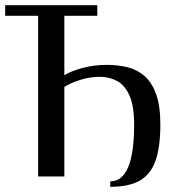

<svg xmlns="http://www.w3.org/2000/svg" viewBox="-22 -680 670 740"><path d="M403 40V19Q495 19 495 -200Q495 -273 476.5 -313Q458 -353 428 -368.5Q398 -384 363 -384Q325 -384 287 -372Q249 -360 226 -345V0H125V-619H-2V-660H353V-619H226V-390Q249 -405 294 -417.5Q339 -430 390 -430Q432 -430 469 -421Q506 -412 534.5 -387.5Q563 -363 579.5 -317.5Q596 -272 596 -200Q596 -112 577 -59.5Q558 -7 516 16.5Q474 40 403 40Z"/></svg>

Font: El Messiri Medium
Style: Regular
Weight: 500
Designer: Mohamed Gaber
Foundry: Kief Type Foundry
Version: Version 2.020; ttfautohint (v1.8.3)